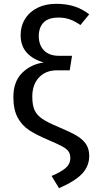

<svg xmlns="http://www.w3.org/2000/svg" viewBox="-20 -770 487 1005"><path d="M447 -695 401 -639Q372 -659 345.5 -668.5Q319 -678 286 -678Q233 -678 208 -652Q183 -626 183 -581Q183 -533 211 -505.5Q239 -478 287 -478H357L345 -402H279Q219 -402 184 -364.5Q149 -327 149 -264Q149 -220 161 -193.5Q173 -167 202 -147.5Q231 -128 289 -104Q349 -79 381 -60Q413 -41 430 -16Q447 9 447 46Q447 100 409.5 139.5Q372 179 289 215L250 151Q298 131 323 110Q348 89 348 57Q348 36 338.5 22.5Q329 9 306 -3.5Q283 -16 234 -37Q170 -64 132 -89Q94 -114 72 -155.5Q50 -197 50 -262Q50 -343 96 -388.5Q142 -434 209 -443Q152 -459 120 -494.5Q88 -530 88 -586Q88 -633 111 -670.5Q134 -708 176 -729Q218 -750 274 -750Q328 -750 369.5 -736.5Q411 -723 447 -695Z"/></svg>

Font: Fira Sans
Style: Regular
Weight: 400
Designer: bBox Type GmbH & Carrois Corporate GbR & Edenspiekermann AG
Foundry: bBox Type GmbH & Carrois Corporate GbR & Edenspiekermann AG
Version: Version 4.301